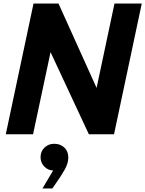

<svg xmlns="http://www.w3.org/2000/svg" viewBox="-20 -760 823 1087"><path d="M167.2 0H12.8L169.8 -740H311.2L546.4 -219L519 -225.2L628.2 -740H782.6L625.6 0H483L246 -508L274.4 -503.2ZM276.4 307H220.4L301 171.2L302.2 202.6Q297.4 203.8 294.3 204.7Q291.2 205.6 284.8 205.6Q253.4 205.6 231.5 183.7Q209.6 161.8 209.6 129.6Q209.6 97 232 75.5Q254.4 54 287.2 54Q321.2 54 344 75.2Q366.8 96.4 366.8 132.2Q366.8 163.8 346 201Q325.2 238.2 283.4 297Z"/></svg>

Font: Be Vietnam Pro Variable Thin
Style: Italic
Weight: 100
Italic angle: -12°
Designer: Lam Bao, Tony Le, Vietanh Nguyen
Foundry: Yellow Type Foundry
Version: Version 1.002